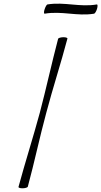

<svg xmlns="http://www.w3.org/2000/svg" viewBox="-20 -1009 547 1037"><path d="M221 -935C314 -951 396 -920 488 -935C493 -936 500 -948 504 -961C508 -975 508 -985 503 -985C411 -969 329 -1000 236 -985C232 -984 225 -972 221 -959C216 -945 217 -935 221 -935ZM294 -800C259 -667 230 -533 195 -400C159 -267 116 -133 80 0C78 4 87 8 101 8C115 8 128 4 130 0C166 -133 194 -267 230 -400C265 -533 309 -667 344 -800C346 -804 337 -808 323 -808C309 -808 296 -804 294 -800Z"/></svg>

Font: Nupuram Thin Italic
Style: Regular
Weight: 100
Designer: Santhosh Thottingal (santhosh.thottingal@gmail.com)
Foundry: SMC
Version: Version 1.000